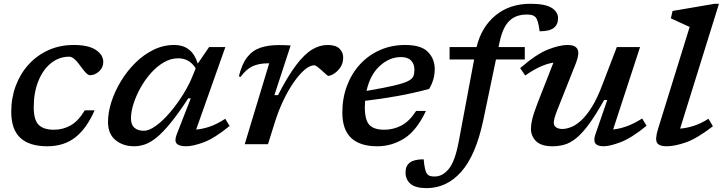

<svg xmlns="http://www.w3.org/2000/svg" viewBox="-20 -763 3824 1016"><path d="M347 -463Q292 -463 249.5 -428.5Q207 -394 182.8 -333.8Q158.5 -273.5 158.5 -196.5Q158.5 -128 184.8 -102.2Q211 -76.5 265 -76.5Q314 -76.5 354.5 -99.8Q395 -123 428.5 -179H480.5Q439.5 -84.5 379.5 -36.8Q319.5 11 230 11Q135 11 87.2 -33.8Q39.5 -78.5 39.5 -171.5Q39.5 -245 63.5 -309.2Q87.5 -373.5 131.8 -422Q176 -470.5 236.5 -497.8Q297 -525 370.5 -525Q447.5 -525 487 -499Q526.5 -473 526.5 -434.5Q526.5 -405.5 504.2 -385.2Q482 -365 456 -365Q447 -365 434.2 -378Q421.5 -391 405 -414.5Q370.5 -463 347 -463Z M915.5 -53 989.5 -242.5H976Q923.5 -162 882.5 -112Q841.5 -62 808.5 -35.2Q775.5 -8.5 746.8 1.2Q718 11 689.5 11Q631 11 591.2 -21.8Q551.5 -54.5 551.5 -117.5Q551.5 -168 569.5 -224Q587.5 -280 619.8 -333.2Q652 -386.5 695.8 -430Q739.5 -473.5 791.8 -499.2Q844 -525 901 -525Q950 -525 981 -499.8Q1012 -474.5 1026.5 -426.5L1086.5 -514H1172.5L1018 -77.5Q1052 -80 1090.5 -93.2Q1129 -106.5 1172 -134.5L1195 -96.5Q1115 -31 1058 -10Q1001 11 965.5 11Q927 11 914.5 -3.8Q902 -18.5 915.5 -53ZM673 -136Q673 -103 691.2 -87Q709.5 -71 741 -71Q769 -71 805.5 -97.5Q842 -124 879.8 -168.2Q917.5 -212.5 950.5 -265.8Q983.5 -319 1004 -373L1015.5 -401.5Q996.5 -431 973.2 -442.8Q950 -454.5 923 -454.5Q883.5 -454.5 846.5 -432.8Q809.5 -411 778 -375.5Q746.5 -340 723 -297.5Q699.5 -255 686.2 -212.8Q673 -170.5 673 -136Z M1404.5 -428H1399.5Q1350.5 -428 1316.8 -412.5Q1283 -397 1253 -356L1244 -359Q1260 -424.5 1288.2 -460.5Q1316.5 -496.5 1358 -510.5Q1399.5 -524.5 1454.5 -524.5Q1472.5 -524.5 1487 -524Q1501.5 -523.5 1518 -522.5L1432 -259.5H1451Q1503 -360.5 1546.8 -418.2Q1590.5 -476 1631 -500.5Q1671.5 -525 1713.5 -525Q1757 -525 1776.5 -505.5Q1796 -486 1796 -459Q1796 -428 1781 -406.2Q1766 -384.5 1747.2 -373Q1728.5 -361.5 1717 -361.5Q1714.5 -361.5 1704.5 -370.5Q1694.5 -379.5 1683 -390Q1671.5 -400.5 1660.2 -409Q1649 -417.5 1643.5 -417.5Q1620 -417.5 1592.2 -394Q1564.5 -370.5 1535.8 -329.5Q1507 -288.5 1481.2 -235.2Q1455.5 -182 1436.5 -122.5L1398 0H1275Z M2234 -176Q2184 -70.5 2118.2 -29.8Q2052.5 11 1976.5 11Q1791.5 11 1791.5 -167Q1791.5 -243.5 1816 -308.8Q1840.5 -374 1885 -422.5Q1929.5 -471 1990.5 -498Q2051.5 -525 2124.5 -525Q2209 -525 2244.8 -488Q2280.5 -451 2280.5 -397.5Q2280.5 -342 2251 -292.5Q2166.5 -269.5 2078.5 -254Q1990.5 -238.5 1912 -229.5Q1910.5 -213.5 1910.5 -196.5Q1910.5 -128 1934.5 -102.2Q1958.5 -76.5 2013.5 -76.5Q2062 -76.5 2104.8 -99.2Q2147.5 -122 2182 -176ZM2102 -461Q2041 -461 1989.8 -414.2Q1938.5 -367.5 1919.5 -282Q2012 -298 2063.8 -310Q2115.5 -322 2138.8 -333.8Q2162 -345.5 2167.5 -359.8Q2173 -374 2173 -394Q2173 -424.5 2155.2 -442.8Q2137.5 -461 2102 -461Z M2537.5 -128Q2498.5 57.5 2421.5 145Q2344.5 232.5 2237.5 232.5Q2179.5 232.5 2152.8 210.2Q2126 188 2126 149Q2126 114.5 2148.8 97.2Q2171.5 80 2222 80Q2227 139.5 2239 155.5Q2245.5 165 2255.5 168Q2265.5 171 2280.5 171Q2321.5 171 2354.5 131.2Q2387.5 91.5 2407 -11.5L2489 -448.5H2359V-514H2502Q2527 -619.5 2601.8 -681.2Q2676.5 -743 2787.5 -743Q2863.5 -743 2898.2 -722Q2933 -701 2933 -666Q2933 -633 2910.2 -615.2Q2887.5 -597.5 2835.5 -597.5Q2828 -659 2813 -673Q2804.5 -681 2793.8 -683.5Q2783 -686 2766.5 -686Q2709 -686 2674.2 -651.5Q2639.5 -617 2623.5 -539L2618 -514H2757V-448.5H2604.5Z M3131 -53 3193.5 -234H3177Q3132 -154 3096 -105.2Q3060 -56.5 3028.5 -31.2Q2997 -6 2966.8 2.5Q2936.5 11 2903 11Q2844.5 11 2817 -15.8Q2789.5 -42.5 2789.5 -83Q2789.5 -103 2796.5 -132.8Q2803.5 -162.5 2825 -218.5L2908.5 -431.5Q2841.5 -421.5 2759.5 -363.5L2732.5 -402.5Q2818.5 -477 2879.8 -501Q2941 -525 2983.5 -525Q3024 -525 3035.8 -502.8Q3047.5 -480.5 3028 -430L2928.5 -179.5Q2910.5 -134 2910.5 -114Q2910.5 -97.5 2923 -89Q2935.5 -80.5 2956 -80.5Q2975.5 -80.5 3000.5 -89.8Q3025.5 -99 3053.8 -124.2Q3082 -149.5 3111.5 -196.2Q3141 -243 3169 -318.5L3244 -514H3367L3224.5 -78Q3258 -81 3296.5 -94.8Q3335 -108.5 3378 -136L3401.5 -97.5Q3321 -32 3263.8 -10.5Q3206.5 11 3174 11Q3141.5 11 3130.5 -4.2Q3119.5 -19.5 3131 -53Z M3629.5 -620.5Q3620.5 -624.5 3602.2 -632.8Q3584 -641 3564 -650.2Q3544 -659.5 3530 -666L3539 -705L3761.5 -743H3784.5L3579 -82.5Q3613.5 -85 3651 -97Q3688.5 -109 3729 -134.5L3752.5 -95Q3670 -31 3610.8 -10Q3551.5 11 3507 11Q3467.5 11 3456.5 -8Q3445.5 -27 3462.5 -82Z"/></svg>

Font: Newsreader 6pt Medium
Style: Italic
Weight: 500
Italic angle: -17°
Designer: Hugues Gentile
Foundry: Production Type
Version: Version 1.003; ttfautohint (v1.8.3)